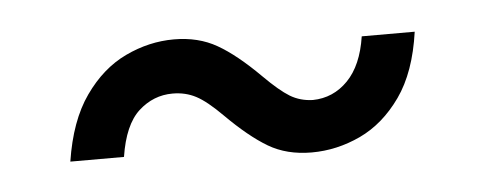

<svg xmlns="http://www.w3.org/2000/svg" viewBox="-28 -430 708 282"><g transform="rotate(-5 325.5 -288.5)"><path d="M67.9 -214.8Q77.1 -274.4 102.8 -310.8Q128.4 -347.2 163.3 -363.8Q198.2 -380.4 234.9 -380.4Q271 -380.4 298.3 -364.7Q325.7 -349.1 359.9 -314.9Q382.3 -292.5 397.2 -283.4Q412.1 -274.4 430.7 -273.9Q460.9 -274.4 482.4 -296.4Q503.9 -318.4 510.3 -360.8H588.4Q580.1 -301.8 554.7 -265.9Q529.3 -230 494.4 -213.6Q459.5 -197.3 422.4 -197.3Q385.7 -197.3 358.6 -213.4Q331.5 -229.5 298.3 -262.7Q275.9 -285.2 260.5 -293.2Q245.1 -301.3 226.1 -301.3Q197.8 -301.3 176 -281.5Q154.3 -261.7 147 -214.8Z"/></g></svg>

Font: Inter 20pt
Style: Italic
Weight: 400
Italic angle: -9.3988°
Version: Version 4.001;git-66647c0bb